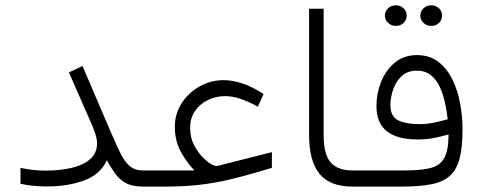

<svg xmlns="http://www.w3.org/2000/svg" viewBox="-20 -690 1785 710"><path d="M338.9 -159.7Q338.9 -176.8 331.5 -198Q324.2 -219.2 314.9 -239.7L234.9 -422.4L285.2 -445.8L390.6 -199.7Q410.2 -154.3 425.5 -123Q440.9 -91.8 460 -75.7Q479 -59.6 509.3 -59.6H534.2V0H509.3Q470.2 0 446.3 -12.7Q422.4 -25.4 406.5 -47.4Q390.6 -69.3 375 -97.2Q350.6 -44.4 290.5 -22.5Q230.5 -0.5 154.3 -0.5Q124.5 -0.5 100.8 -3.2Q77.1 -5.9 55.7 -10.3V-69.3Q80.6 -64 102.8 -61.5Q125 -59.1 147 -59.1Q201.7 -59.1 245.1 -69.3Q288.6 -79.6 313.7 -101.8Q338.9 -124 338.9 -159.7Z M699.2 -59.6Q673.8 -84.5 650.1 -126.2Q626.5 -168 626.5 -221.2Q626.5 -268.6 651.4 -307.6Q676.3 -346.7 717.5 -370.1Q758.8 -393.6 806.6 -393.6Q840.3 -393.6 877.4 -381.1Q914.6 -368.7 954.6 -342.3L933.6 -295.4Q902.8 -312.5 872.3 -323.5Q841.8 -334.5 812 -334.5Q778.3 -334.5 748.8 -320.1Q719.2 -305.7 701.2 -279.5Q683.1 -253.4 683.1 -217.8Q683.1 -180.7 698.2 -152.3Q713.4 -124 731 -107.2Q748.5 -90.3 755.9 -86.4Q774.4 -73.7 785.2 -76.7L985.4 -127.4V-69.3Q902.3 -43.9 839.4 -28.6Q776.4 -13.2 718 -6.6Q659.7 0 589.8 0H514.6V-59.6Z M1123 -657.7H1176.8V-190.9Q1176.8 -118.2 1203.1 -88.9Q1229.5 -59.6 1284.2 -59.6H1305.2V0H1284.2Q1199.7 0 1161.4 -47.4Q1123 -94.7 1123 -190.4Z M1534.2 -632.3Q1534.2 -647.9 1545.9 -659.2Q1557.6 -670.4 1574.7 -670.4Q1591.8 -670.4 1603.3 -659.4Q1614.7 -648.4 1614.7 -632.3Q1614.7 -616.2 1603.3 -605.2Q1591.8 -594.2 1574.7 -594.2Q1557.6 -594.2 1545.9 -605.5Q1534.2 -616.7 1534.2 -632.3ZM1403.3 -632.3Q1403.3 -647.9 1415 -659.2Q1426.8 -670.4 1443.8 -670.4Q1460.9 -670.4 1472.4 -659.4Q1483.9 -648.4 1483.9 -632.3Q1483.9 -616.2 1472.4 -605.2Q1460.9 -594.2 1443.8 -594.2Q1426.8 -594.2 1415 -605.5Q1403.3 -616.7 1403.3 -632.3ZM1471.2 -59.6Q1533.2 -59.6 1569.8 -68.1Q1606.4 -76.7 1622.6 -105.2Q1638.7 -133.8 1638.7 -192.9Q1611.8 -185.1 1584.7 -179.7Q1557.6 -174.3 1524.4 -174.3Q1449.2 -174.3 1410.6 -204.6Q1372.1 -234.9 1372.1 -298.3Q1372.1 -344.7 1389.4 -387.7Q1406.7 -430.7 1440.2 -458.5Q1473.6 -486.3 1521.5 -486.3Q1568.4 -486.3 1600.6 -461.7Q1632.8 -437 1652.6 -396.7Q1672.4 -356.4 1681.4 -308.1Q1690.4 -259.8 1690.4 -211.9Q1690.4 -145 1679.4 -103.3Q1668.5 -61.5 1642.8 -39.1Q1617.2 -16.6 1573.7 -8.3Q1530.3 0 1465.3 0H1285.6V-59.6ZM1530.8 -231Q1558.1 -231 1584.2 -236.3Q1610.4 -241.7 1635.7 -249Q1632.3 -277.8 1625.7 -309.1Q1619.1 -340.3 1606.7 -367.7Q1594.2 -395 1573.5 -411.9Q1552.7 -428.7 1521 -428.7Q1487.3 -428.7 1465.8 -408.9Q1444.3 -389.2 1434.1 -359.6Q1423.8 -330.1 1423.8 -300.8Q1423.8 -258.3 1453.4 -244.6Q1482.9 -231 1530.8 -231Z"/></svg>

Font: Vazirmatn RD FD ExtraLight
Style: Regular
Weight: 200
Designer: Saber Rastikerdar
Foundry: Saber Rastikerdar
Version: Version 33.003